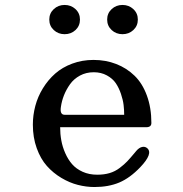

<svg xmlns="http://www.w3.org/2000/svg" viewBox="-20 -751 740 776"><path d="M373 -44.9Q400.9 -44.9 423.1 -51.5Q445.3 -58.1 464.1 -72.5Q482.9 -86.9 494.4 -99.1Q505.9 -111.3 523.9 -132.8Q528.3 -138.2 530.8 -141.1Q542 -154.3 554.2 -157Q566.4 -159.7 575.2 -151.9Q599.6 -130.4 546.9 -75.2Q505.4 -31.7 462.2 -13.4Q418.9 4.9 361.8 4.9Q328.6 4.9 294.9 -3.7Q261.2 -12.2 228 -32Q194.8 -51.8 169.4 -80.3Q144 -108.9 128.4 -152.1Q112.8 -195.3 112.8 -247.1Q112.8 -285.6 122.8 -323.2Q132.8 -360.8 153.6 -394.5Q174.3 -428.2 203.1 -453.6Q231.9 -479 272 -493.9Q312 -508.8 357.9 -508.8Q407.2 -508.8 449.5 -492.4Q491.7 -476.1 523.7 -445.1Q555.7 -414.1 573.7 -364.7Q591.8 -315.4 591.8 -253.9Q591.8 -236.8 570.8 -236.8H223.1Q223.1 -209.5 227.8 -183.6Q232.4 -157.7 243.7 -132.1Q254.9 -106.4 271.5 -87.4Q288.1 -68.4 314.2 -56.6Q340.3 -44.9 373 -44.9ZM197.3 -629.6Q179.2 -646.5 179.2 -671.9Q179.2 -697.3 197.3 -714.1Q215.3 -731 241.2 -731Q267.1 -731 285.2 -714.1Q303.2 -697.3 303.2 -671.9Q303.2 -646.5 285.2 -629.6Q267.1 -612.8 241.2 -612.8Q215.3 -612.8 197.3 -629.6ZM226.1 -318.8Q221.2 -287.1 241.2 -287.1H481.9Q481.9 -307.1 479.5 -327.1Q477.1 -347.2 468.8 -371.8Q460.4 -396.5 447.8 -415Q435.1 -433.6 411.9 -446.3Q388.7 -459 358.9 -459Q328.1 -459 303.2 -445.6Q278.3 -432.1 262.9 -410.4Q247.6 -388.7 238.5 -365.7Q229.5 -342.8 226.1 -318.8ZM431.2 -629.6Q413.1 -646.5 413.1 -671.9Q413.1 -697.3 431.2 -714.1Q449.2 -731 475.1 -731Q501 -731 519 -714.1Q537.1 -697.3 537.1 -671.9Q537.1 -646.5 519 -629.6Q501 -612.8 475.1 -612.8Q449.2 -612.8 431.2 -629.6Z"/></svg>

Font: Director
Style: Regular
Weight: 400
Designer: Ange Degheest & May Jolivet & Justine Herbel
Foundry: Velvetyne Type Foundry
Version: Version 1.000;FEAKit 1.0